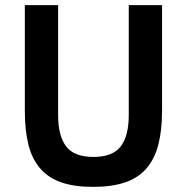

<svg xmlns="http://www.w3.org/2000/svg" viewBox="-20 -718 730 750"><path d="M207 -698V-269Q207 -187 238.5 -146Q270 -105 345 -105Q420 -105 451.5 -146Q483 -187 483 -269V-698H613V-286Q613 -209 598.5 -153Q584 -97 552 -60Q520 -23 468.5 -5.5Q417 12 344 12Q270 12 219.5 -5.5Q169 -23 137 -60Q105 -97 91 -153Q77 -209 77 -286V-698Z"/></svg>

Font: IBM Plex Sans Devanagari SemiBold
Style: Regular
Weight: 600
Designer: Mike Abbink, Paul van der Laan, Pieter van Rosmalen, Erin McLaughlin
Foundry: Bold Monday
Version: Version 1.1